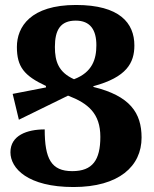

<svg xmlns="http://www.w3.org/2000/svg" viewBox="-20 -743 622 773"><path d="M356 -393V-396C490 -432 521 -490 521 -560C521 -650 462 -723 286 -723C103 -723 48 -635 48 -554C48 -474 77 -438 165 -397V-391L31 -365L56 -261L254 -358C335 -327 384 -286 384 -192C384 -99 353 -54 271 -54C186 -54 160 -104 160 -222C89 -222 22 -198 22 -130C22 -65 92 10 276 10C459 10 550 -74 550 -189C550 -289 503 -357 356 -393ZM201 -554C201 -622 223 -660 285 -660C344 -660 368 -622 368 -561C368 -505 352 -452 278 -424C216 -452 201 -495 201 -554Z"/></svg>

Font: Noto Serif Armenian Condensed Extra
Style: Regular
Weight: 800
Width: 3
Designer: Monotype Design Team
Foundry: Monotype Imaging Inc.
Version: Version 1.901